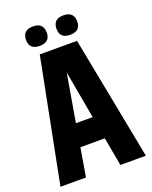

<svg xmlns="http://www.w3.org/2000/svg" viewBox="-155 -928 799 1012"><g transform="rotate(-20 244.5 -422.0)"><path d="M270 -789Q270 -844 328 -844Q386 -844 386 -789Q386 -735 328 -735Q270 -735 270 -789ZM99 -789Q99 -844 157 -844Q215 -844 215 -789Q215 -735 157 -735Q99 -735 99 -789ZM196 -287H290L242 -555ZM341 0 312 -160H175L148 0H5L141 -693H350L484 0Z"/></g></svg>

Font: Khand Black
Style: Regular
Weight: 900
Designer: Sanchit Sawaria and Jyotish Sonowal (Devanagari), Satya Rajpurohit (Latin)
Foundry: Indian Type Foundry
Version: Version 2.000;PS 1.0;hotconv 1.0.79;makeotf.lib2.5.61930